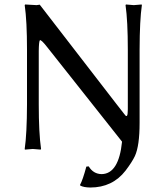

<svg xmlns="http://www.w3.org/2000/svg" viewBox="-20 -668 735 861"><path d="M101.1 -444.8Q101.1 -573.7 90.8 -645L92.8 -647.9Q94.7 -647.9 144 -645Q144 -645 158.2 -647L501 -203.1Q541.5 -150.9 542.5 -149.9Q550.8 -142.6 552.2 -158.7Q552.7 -165.5 553.2 -178.2V-444.8Q553.2 -573.7 543 -645L544.9 -647.9Q546.9 -647.9 580.1 -645L615.2 -647.9L616.2 -645Q606.4 -578.1 606 -444.8V-117.2Q606 -14.2 585 31.7Q572.3 58.6 543 97.2Q484.4 172.9 384.8 172.9Q354.5 172.4 339.8 164.1L338.9 161.1Q351.1 139.2 367.2 79.1L377.9 78.1Q398.4 112.3 436 112.8Q512.7 111.3 527.3 -32.7L192.9 -455.1Q163.6 -492.7 158.7 -487.3Q154.3 -481 153.8 -439V-200.2Q153.8 -71.3 164.1 0L162.1 2.9Q160.2 2.9 127 0L91.8 2.9L90.8 0Q100.6 -66.9 101.1 -200.2Z"/></svg>

Font: Linux Biolinum Capitals O
Style: Small Caps
Weight: 400
Designer: Philipp H. Poll
Foundry: Philipp H. Poll
Version: Version 1.0.4